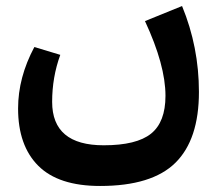

<svg xmlns="http://www.w3.org/2000/svg" viewBox="-20 -358 731 637"><path d="M584 -338Q640 -202 640 -53Q640 105 562 182Q484 259 312 259Q174 259 107 192Q40 125 40 2Q40 -101 94 -202L180 -176Q153 -102 153 -20Q153 124 324 124Q433 124 481 85.5Q529 47 529 -40Q529 -142 461 -288Z"/></svg>

Font: FiraGO SemiBold
Style: Regular
Weight: 600
Designer: bBox Type
Foundry: bBox Type GmbH
Version: Version 1.001;PS 001.001;hotconv 1.0.88;makeotf.lib2.5.64775